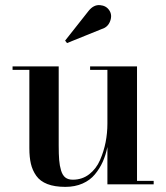

<svg xmlns="http://www.w3.org/2000/svg" viewBox="-20 -719 648 749"><path d="M377.5 -606 241.5 -551 234 -560.5 326 -677Q345.5 -701 370 -699Q394.5 -697 406.5 -678.5Q418.5 -660.5 409.8 -636.8Q401 -613 377.5 -606ZM209 -460V-152Q209 -117 210.8 -95Q212.5 -73 218.2 -54Q224 -35 235 -26.5Q246 -18 264 -18Q300.5 -18 328 -39.2Q355.5 -60.5 370.2 -94.5Q385 -128.5 392 -164.2Q399 -200 399 -236.5V-446.5H331.5V-460H514.5V-13.5H579.5V0H399V-145.5Q392.5 -114 380.8 -87.8Q369 -61.5 350.2 -38.8Q331.5 -16 302 -3Q272.5 10 235 10Q193 10 164.8 -1Q136.5 -12 121.5 -33.2Q106.5 -54.5 100.5 -80.2Q94.5 -106 94.5 -141V-446.5H29V-460Z"/></svg>

Font: Bodoni* 16pt Medium
Style: Regular
Weight: 500
Version: Version 2.3